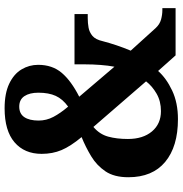

<svg xmlns="http://www.w3.org/2000/svg" viewBox="-0 -764 774 813"><g transform="rotate(-90 386.5 -357.0)"><path d="M289 10Q173 10 108 -44Q43 -98 43 -200Q43 -260 68 -297Q93 -334 132 -357.5Q171 -381 213 -398Q174 -445 158 -483Q142 -521 142 -567Q142 -640 191 -682Q240 -724 335 -724Q398 -724 439 -704.5Q480 -685 499.5 -652.5Q519 -620 519 -582Q519 -522 485 -482Q451 -442 384 -408L511 -259Q516 -285 518.5 -318Q521 -351 521 -382V-428H734V-372H717Q696 -372 676.5 -368.5Q657 -365 641.5 -352Q626 -339 619 -308Q612 -281 602 -251Q592 -221 579 -190L675 -84Q691 -67 711 -61.5Q731 -56 751 -56H759V0H559L493 -74Q462 -39 410 -14.5Q358 10 289 10ZM342 -455Q374 -478 387.5 -507.5Q401 -537 401 -581Q401 -618 386.5 -640Q372 -662 342 -662Q312 -662 297.5 -640.5Q283 -619 283 -580Q283 -547 298.5 -517.5Q314 -488 342 -455ZM323 -62Q365 -62 397 -80.5Q429 -99 449 -125L256 -348Q225 -322 215 -285.5Q205 -249 205 -202Q205 -138 237 -100Q269 -62 323 -62Z"/></g></svg>

Font: Noto Serif Thai SemiCondensed ExtraBold
Style: Regular
Weight: 800
Width: 4
Designer: Monotype Design Team
Foundry: Monotype Imaging Inc.
Version: Version 2.002; ttfautohint (v1.8.4.7-5d5b)